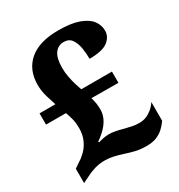

<svg xmlns="http://www.w3.org/2000/svg" viewBox="-174 -843 912 976"><g transform="rotate(-30 282.0 -355.0)"><path d="M406 10Q369 10 339 2.5Q309 -5 286 -13Q258 -22 233.5 -27.5Q209 -33 183 -33Q152 -33 123.5 -24.5Q95 -16 71 -3L36 14V-70L68 -92Q87 -103 107 -123Q127 -143 140.5 -172.5Q154 -202 154 -242Q154 -271 148.5 -293Q143 -315 134 -340H17V-406H110Q102 -429 91.5 -464.5Q81 -500 81 -536Q81 -624 139.5 -674Q198 -724 310 -724Q384 -724 429.5 -707.5Q475 -691 495.5 -664Q516 -637 516 -604Q516 -568 484 -543.5Q452 -519 376 -519Q376 -553 370.5 -584.5Q365 -616 350 -637.5Q335 -659 304 -659Q271 -659 251.5 -632Q232 -605 232 -548Q232 -522 237 -495.5Q242 -469 249 -445.5Q256 -422 262 -406H442V-340L284 -341Q290 -320 292.5 -304Q295 -288 295 -268Q295 -243 284 -219Q273 -195 252.5 -173.5Q232 -152 203 -132L206 -127Q214 -130 232 -134Q250 -138 269 -138Q283 -138 295.5 -136Q308 -134 322 -131Q336 -128 353 -123Q373 -118 392 -114Q411 -110 433 -110Q455 -110 473.5 -117.5Q492 -125 508.5 -138.5Q525 -152 538 -172V-62Q525 -43 507.5 -26.5Q490 -10 466 0Q442 10 406 10Z"/></g></svg>

Font: Noto Serif Kannada ExtraBold
Style: Regular
Weight: 800
Version: Version 2.003